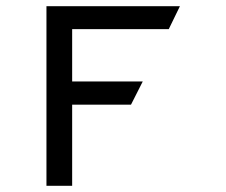

<svg xmlns="http://www.w3.org/2000/svg" viewBox="-20 -600 730 620"><path d="M130 0H213V-262H403L441 -337H213V-506H525L561 -580H130Z"/></svg>

Font: Charger Monospace
Style: Regular
Weight: 400
Designer: Jasper
Foundry: Cannot Into Space Fonts
Version: Version 0.980